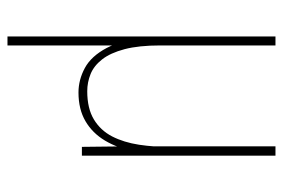

<svg xmlns="http://www.w3.org/2000/svg" viewBox="-144 -424 771 524"><g transform="rotate(90 242.0 -162.5)"><path d="M379.9 -528.3H405.3V0H381.3L379.9 -122.1ZM381.8 -245.6 403.8 -246.6Q403.8 -190.9 394.3 -144.3Q384.8 -97.7 364.3 -63.2Q343.8 -28.8 311.3 -9.8Q278.8 9.3 232.9 9.3Q198.2 9.3 166 -8.1Q133.8 -25.4 111.3 -67.9Q88.9 -110.4 83 -185.5L86.9 -214.4H104.5Q104.5 -155.3 114.7 -116.5Q125 -77.6 142.6 -55.2Q160.2 -32.7 182.6 -23.7Q205.1 -14.6 229.5 -14.6Q276.4 -14.6 306.4 -32.7Q336.4 -50.8 352.8 -82.5Q369.1 -114.3 375.5 -156Q381.8 -197.8 381.8 -245.6ZM80.1 -528.3H104.5V203.1H80.1Z"/></g></svg>

Font: Roboto Condensed Thin
Style: Regular
Weight: 250
Width: 3
Designer: Christian Robertson
Foundry: Google
Version: Version 3.009; 2024